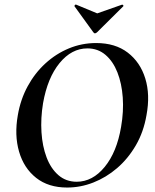

<svg xmlns="http://www.w3.org/2000/svg" viewBox="-20 -829 695 861"><path d="M281 12Q197 12 142 -31.5Q87 -75 65.5 -149Q44 -223 60 -313Q72 -383 104 -442Q136 -501 183.5 -544.5Q231 -588 289 -612Q347 -636 411 -636Q497 -636 553 -593Q609 -550 631.5 -477Q654 -404 637 -313Q624 -237 589 -177Q554 -117 505 -75Q456 -33 398.5 -10.5Q341 12 281 12ZM324 -14Q395 -14 449.5 -80.5Q504 -147 523 -260Q535 -329 530.5 -392Q526 -455 506.5 -504.5Q487 -554 453 -583Q419 -612 372 -612Q301 -612 247 -546Q193 -480 173 -366Q162 -299 166 -236Q170 -173 189 -123Q208 -73 242 -43.5Q276 -14 324 -14ZM398 -685 314 -801Q313 -803 316 -806.5Q319 -810 322 -808L416 -769L527 -808Q529 -809 532 -806Q535 -803 533 -801L416 -685Q405 -674 398 -685Z"/></svg>

Font: Cormorant Garamond Light
Style: Italic
Weight: 300
Italic angle: -10°
Designer: Christian Thalmann (Catharsis Fonts)
Foundry: Catharsis Fonts
Version: Version 4.001